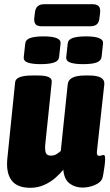

<svg xmlns="http://www.w3.org/2000/svg" viewBox="-20 -884 523 913"><path d="M124 9Q61 9 34.5 -27Q8 -63 15 -131L52 -493Q55 -525 133 -525H161Q197 -525 212.5 -517Q228 -509 226 -493L195 -195Q193 -170 198 -157Q203 -144 222 -144Q238 -144 249.5 -151.5Q261 -159 269 -166L302 -483Q306 -525 384 -525H404Q480 -525 476 -483L441 -165Q438 -143 452 -143Q458 -143 463 -145Q468 -147 472 -147Q476 -147 478 -143.5Q480 -140 480 -127Q480 -117 477.5 -96.5Q475 -76 471.5 -57Q468 -38 465 -32Q456 -14 428 -3Q400 8 373 8Q337 8 311 -11.5Q285 -31 281 -77Q266 -58 243 -38Q220 -18 190 -4.5Q160 9 124 9ZM375 -579Q335 -579 314 -586.5Q293 -594 295 -613L302 -677Q304 -696 326 -703.5Q348 -711 389 -711Q474 -711 470 -677L463 -613Q461 -596 441 -587.5Q421 -579 375 -579ZM173 -579Q133 -579 112 -586.5Q91 -594 93 -613L100 -677Q102 -696 124.5 -703.5Q147 -711 187 -711Q272 -711 268 -677L261 -613Q259 -594 236.5 -586.5Q214 -579 173 -579ZM179 -759Q156 -759 148.5 -769.5Q141 -780 143 -799L146 -824Q150 -864 190 -864H420Q440 -864 449 -855Q458 -846 456 -824L453 -799Q451 -777 440 -768Q429 -759 409 -759Z"/></svg>

Font: Asap Condensed Condensed Black
Style: Italic
Weight: 900
Width: 3
Italic angle: -6°
Designer: Pablo Cosgaya
Foundry: Omnibus-Type
Version: Version 3.001; ttfautohint (v1.8.4.7-5d5b)